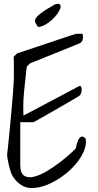

<svg xmlns="http://www.w3.org/2000/svg" viewBox="-20 -972 506 995"><path d="M85 -16.6Q46.9 -44.9 34.7 -84Q22.5 -123 16.6 -168.9Q18.6 -182.6 21.5 -211.9Q24.4 -241.2 28.3 -277.8Q32.2 -314.5 35.6 -355.5Q39.1 -396.5 42.5 -433.1Q45.9 -469.7 47.9 -499Q49.8 -528.3 50.8 -542Q51.8 -549.8 51.8 -569.3V-650.4Q51.8 -669.9 50.8 -677.7L68.4 -695.3L373 -796.9H407.2Q412.1 -783.2 408.7 -767.6Q405.3 -752 389.6 -746.1L135.7 -643.6L119.1 -627Q118.2 -626 116.2 -606.4Q114.3 -586.9 111.3 -560.1Q108.4 -533.2 105.5 -504.9Q102.5 -476.6 101.6 -458Q101.6 -453.1 101.1 -440.9Q100.6 -428.7 100.6 -415.5Q100.6 -402.3 101.1 -390.1Q101.6 -377.9 101.6 -373L389.6 -525.4Q396.5 -529.3 399.9 -523.4Q403.3 -517.6 403.3 -507.8Q403.3 -498 399.9 -488.3Q396.5 -478.5 389.6 -474.6Q373 -463.9 349.1 -450.2Q325.2 -436.5 299.3 -421.4Q273.4 -406.2 247.6 -391.6Q221.7 -377 201.2 -365.2Q180.7 -353.5 167.5 -346.2Q154.3 -338.9 153.3 -338.9H85V-119.1Q85 -74.2 105 -61.5Q125 -48.8 155.8 -56.2Q186.5 -63.5 222.7 -85Q258.8 -106.4 290.5 -130.9Q322.3 -155.3 345.2 -176.3Q368.2 -197.3 373 -203.1Q377 -227.5 383.8 -243.2Q389.6 -256.8 399.4 -262.7Q409.2 -268.6 423.8 -253.9Q429.7 -223.6 414.6 -188.5Q399.4 -153.3 371.1 -120.1Q342.8 -86.9 304.2 -59.1Q265.6 -31.2 226.1 -15.1Q186.5 1 149.4 2.4Q112.3 3.9 85 -16.6ZM176.8 -832Q169.9 -843.8 164.1 -853Q158.2 -862.3 164.1 -874.5Q169.9 -886.7 192.9 -904.3Q215.8 -921.9 266.6 -950.2Q285.2 -955.1 291 -948.2Q296.9 -941.4 292.5 -928.7Q288.1 -916 276.4 -899.4Q264.6 -882.8 248 -868.2Q231.4 -853.5 212.9 -843.3Q194.3 -833 176.8 -832Z"/></svg>

Font: Over the Rainbow
Style: Regular
Weight: 400
Designer: Kimberly Geswein
Foundry: Kimberly Geswein
Version: Version 1.002 2010